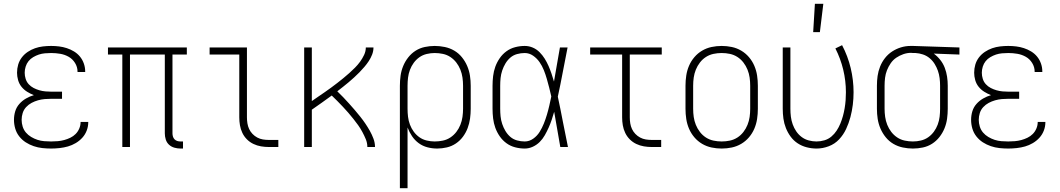

<svg xmlns="http://www.w3.org/2000/svg" viewBox="-20 -768 5540 1003"><path d="M247 8Q224 8 201 5.5Q178 3 156 -4.5Q134 -12 114.5 -24.5Q95 -37 80.5 -55.5Q66 -74 59.5 -96.5Q53 -119 53 -142Q53 -165 59.5 -186.5Q66 -208 81 -225Q96 -242 116 -253.5Q136 -265 157 -271Q139 -278 122 -288.5Q105 -299 92.5 -314.5Q80 -330 74.5 -349.5Q69 -369 69 -388Q69 -410 75 -430.5Q81 -451 94 -468Q107 -485 125 -497Q143 -509 163 -516Q183 -523 204.5 -525.5Q226 -528 247 -528Q268 -528 288.5 -525.5Q309 -523 329 -516.5Q349 -510 367 -499Q385 -488 398 -472Q411 -456 418 -436Q425 -416 425 -395V-392H385V-394Q385 -418 372 -439Q359 -460 338.5 -471.5Q318 -483 294.5 -487Q271 -491 247 -491Q231 -491 214.5 -489.5Q198 -488 183 -483Q168 -478 153.5 -469.5Q139 -461 129 -448.5Q119 -436 114 -420Q109 -404 109 -388Q109 -372 114 -356Q119 -340 130 -328Q141 -316 155.5 -308.5Q170 -301 185.5 -296.5Q201 -292 217.5 -290.5Q234 -289 250 -289H304V-252H250Q232 -252 214 -250.5Q196 -249 178.5 -244Q161 -239 145 -230.5Q129 -222 116.5 -208.5Q104 -195 98.5 -177.5Q93 -160 93 -142Q93 -124 98.5 -106.5Q104 -89 115.5 -75.5Q127 -62 143 -52.5Q159 -43 176 -37.5Q193 -32 211 -30.5Q229 -29 247 -29Q264 -29 281.5 -30.5Q299 -32 315.5 -36.5Q332 -41 347.5 -48.5Q363 -56 375 -68Q387 -80 394 -96.5Q401 -113 401 -130V-131H441V-129Q441 -107 433 -86Q425 -65 410 -48.5Q395 -32 375.5 -20.5Q356 -9 335 -3Q314 3 291.5 5.5Q269 8 247 8Z M923 8Q907 8 891 3.5Q875 -1 863 -12Q851 -23 846 -39Q841 -55 841 -71V-483H659V0H619V-483H544V-520H956V-483H881V-71Q881 -63 883.5 -54.5Q886 -46 892 -40Q898 -34 906 -31.5Q914 -29 923 -29H936V8Z M1385 0Q1364 0 1343.5 -3.5Q1323 -7 1304 -16Q1285 -25 1270 -40Q1255 -55 1246 -74Q1237 -93 1233.5 -113.5Q1230 -134 1230 -155V-483H1075V-520H1270V-155Q1270 -139 1272.5 -123.5Q1275 -108 1281.5 -94Q1288 -80 1299 -68.5Q1310 -57 1324 -49.5Q1338 -42 1353.5 -39.5Q1369 -37 1385 -37H1434V0Z M1569 0V-520H1609V-240Q1626 -252 1643 -263.5Q1660 -275 1676.5 -286.5Q1693 -298 1709.5 -310Q1726 -322 1742 -334.5Q1758 -347 1774 -360Q1790 -373 1805 -386.5Q1820 -400 1834.5 -414.5Q1849 -429 1861 -445.5Q1873 -462 1882 -481Q1891 -500 1891 -520H1931Q1931 -501 1924 -483Q1917 -465 1906.5 -449Q1896 -433 1883.5 -418.5Q1871 -404 1858 -390.5Q1845 -377 1830.5 -364Q1816 -351 1801.5 -338.5Q1787 -326 1772 -314.5Q1757 -303 1742 -291Q1758 -276 1773.5 -259.5Q1789 -243 1804 -226.5Q1819 -210 1833.5 -193Q1848 -176 1862 -158.5Q1876 -141 1888.5 -122.5Q1901 -104 1912 -84.5Q1923 -65 1931 -43.5Q1939 -22 1939 0H1899Q1899 -21 1891 -40.5Q1883 -60 1873 -78.5Q1863 -97 1851 -114Q1839 -131 1826 -147Q1813 -163 1799.5 -179Q1786 -195 1771.5 -210Q1757 -225 1742.5 -240Q1728 -255 1713 -269Q1687 -250 1661 -231.5Q1635 -213 1609 -195V0Z M2069 215V-320Q2069 -346 2072.5 -372Q2076 -398 2086 -422.5Q2096 -447 2112.5 -468Q2129 -489 2151 -503Q2173 -517 2199 -522.5Q2225 -528 2251 -528Q2277 -528 2303.5 -522.5Q2330 -517 2353 -503.5Q2376 -490 2393 -469Q2410 -448 2420.5 -423.5Q2431 -399 2435 -373Q2439 -347 2439 -320V-200Q2439 -174 2435.5 -148.5Q2432 -123 2423 -99Q2414 -75 2398.5 -54Q2383 -33 2361.5 -18.5Q2340 -4 2314.5 2Q2289 8 2264 8Q2238 8 2213 1.5Q2188 -5 2167.5 -20Q2147 -35 2132.5 -56.5Q2118 -78 2109 -102V215ZM2251 -29Q2272 -29 2293.5 -33.5Q2315 -38 2333 -50Q2351 -62 2364 -79Q2377 -96 2385 -116Q2393 -136 2396 -157.5Q2399 -179 2399 -200V-320Q2399 -341 2396 -362.5Q2393 -384 2385 -404Q2377 -424 2364 -441Q2351 -458 2333 -470Q2315 -482 2293.5 -486.5Q2272 -491 2251 -491Q2230 -491 2209 -486Q2188 -481 2171 -469Q2154 -457 2141.5 -440Q2129 -423 2121.5 -403Q2114 -383 2111.5 -362Q2109 -341 2109 -320V-200Q2109 -179 2111.5 -158Q2114 -137 2121.5 -117Q2129 -97 2141.5 -80Q2154 -63 2171 -51Q2188 -39 2209 -34Q2230 -29 2251 -29Z M2721 8Q2696 8 2671 1.5Q2646 -5 2625.5 -20Q2605 -35 2590.5 -56Q2576 -77 2567.5 -100.5Q2559 -124 2556 -149.5Q2553 -175 2553 -200V-320Q2553 -345 2556 -370.5Q2559 -396 2567.5 -419.5Q2576 -443 2590.5 -464Q2605 -485 2625.5 -500Q2646 -515 2671 -521.5Q2696 -528 2721 -528Q2743 -528 2763 -519.5Q2783 -511 2798.5 -495.5Q2814 -480 2825.5 -461.5Q2837 -443 2845.5 -423.5Q2854 -404 2861 -383.5Q2868 -363 2874 -342Q2882 -387 2889.5 -431.5Q2897 -476 2905 -520H2945Q2932 -456 2920 -391.5Q2908 -327 2894 -263Q2908 -198 2920.5 -132Q2933 -66 2947 0H2907Q2899 -46 2891 -92Q2883 -138 2875 -184Q2869 -163 2862 -142Q2855 -121 2846 -101Q2837 -81 2826 -61.5Q2815 -42 2799.5 -26.5Q2784 -11 2763.5 -1.5Q2743 8 2721 8ZM2721 -29Q2745 -29 2765.5 -43.5Q2786 -58 2799 -79Q2812 -100 2821 -122.5Q2830 -145 2837 -168.5Q2844 -192 2849.5 -216Q2855 -240 2860 -264Q2855 -287 2849 -310Q2843 -333 2836.5 -356Q2830 -379 2821 -401.5Q2812 -424 2798.5 -443.5Q2785 -463 2765 -477Q2745 -491 2721 -491Q2701 -491 2681 -485.5Q2661 -480 2646 -467Q2631 -454 2620.5 -436.5Q2610 -419 2603.5 -399.5Q2597 -380 2595 -360Q2593 -340 2593 -320V-200Q2593 -180 2595 -160Q2597 -140 2603.5 -120.5Q2610 -101 2620.5 -83.5Q2631 -66 2646 -53Q2661 -40 2681 -34.5Q2701 -29 2721 -29Z M3385 0Q3364 0 3343.5 -3.5Q3323 -7 3304 -16Q3285 -25 3270 -40Q3255 -55 3246 -74Q3237 -93 3233.5 -113.5Q3230 -134 3230 -155V-483H3063V-520H3437V-483H3270V-155Q3270 -139 3272.5 -123.5Q3275 -108 3281.5 -94Q3288 -80 3299 -68.5Q3310 -57 3324 -49.5Q3338 -42 3353.5 -39.5Q3369 -37 3385 -37H3434V0Z M3750 8Q3723 8 3697 2.5Q3671 -3 3648 -16.5Q3625 -30 3607.5 -50.5Q3590 -71 3579.5 -95.5Q3569 -120 3565 -146.5Q3561 -173 3561 -200V-320Q3561 -347 3565 -373.5Q3569 -400 3579.5 -424.5Q3590 -449 3607.5 -469.5Q3625 -490 3648 -503.5Q3671 -517 3697 -522.5Q3723 -528 3750 -528Q3777 -528 3803 -522.5Q3829 -517 3852 -503.5Q3875 -490 3892.5 -469.5Q3910 -449 3920.5 -424.5Q3931 -400 3935 -373.5Q3939 -347 3939 -320V-200Q3939 -173 3935 -146.5Q3931 -120 3920.5 -95.5Q3910 -71 3892.5 -50.5Q3875 -30 3852 -16.5Q3829 -3 3803 2.5Q3777 8 3750 8ZM3750 -29Q3772 -29 3793 -33.5Q3814 -38 3832 -49.5Q3850 -61 3863.5 -78.5Q3877 -96 3885 -116Q3893 -136 3896 -157Q3899 -178 3899 -200V-320Q3899 -342 3896 -363Q3893 -384 3885 -404Q3877 -424 3863.5 -441.5Q3850 -459 3832 -470.5Q3814 -482 3793 -486.5Q3772 -491 3750 -491Q3728 -491 3707 -486.5Q3686 -482 3668 -470.5Q3650 -459 3636.5 -441.5Q3623 -424 3615 -404Q3607 -384 3604 -363Q3601 -342 3601 -320V-200Q3601 -178 3604 -157Q3607 -136 3615 -116Q3623 -96 3636.5 -78.5Q3650 -61 3668 -49.5Q3686 -38 3707 -33.5Q3728 -29 3750 -29Z M4246 8Q4220 8 4194.5 1.5Q4169 -5 4147.5 -19Q4126 -33 4110.5 -54Q4095 -75 4085.5 -99Q4076 -123 4072.5 -148.5Q4069 -174 4069 -200V-520H4109V-200Q4109 -179 4111.5 -158.5Q4114 -138 4121 -118.5Q4128 -99 4139.5 -82Q4151 -65 4167.5 -52.5Q4184 -40 4204.5 -34.5Q4225 -29 4245 -29Q4266 -29 4286.5 -35Q4307 -41 4323 -54.5Q4339 -68 4350.5 -85.5Q4362 -103 4370 -122.5Q4378 -142 4383.5 -162Q4389 -182 4392.5 -203Q4396 -224 4397.5 -244.5Q4399 -265 4399 -286Q4399 -346 4385 -404Q4371 -462 4344 -515L4379 -532Q4409 -475 4424 -412.5Q4439 -350 4439 -286Q4439 -253 4435 -220.5Q4431 -188 4422.5 -156Q4414 -124 4400 -94Q4386 -64 4363.5 -40Q4341 -16 4309.5 -4Q4278 8 4246 8ZM4228 -600 4237 -748H4281L4263 -600Z M4749 8Q4723 8 4696.5 2.5Q4670 -3 4647 -16.5Q4624 -30 4607 -51Q4590 -72 4579.5 -96.5Q4569 -121 4565 -147Q4561 -173 4561 -200V-320Q4561 -346 4564.5 -371Q4568 -396 4577.5 -420Q4587 -444 4603 -464.5Q4619 -485 4640.5 -499Q4662 -513 4686.5 -520.5Q4711 -528 4737 -528H4750L4992 -520V-483L4858 -488Q4877 -474 4892 -455Q4907 -436 4915.5 -413.5Q4924 -391 4927.5 -367.5Q4931 -344 4931 -320V-200Q4931 -174 4927.5 -148Q4924 -122 4914 -97.5Q4904 -73 4887.5 -52Q4871 -31 4849 -17Q4827 -3 4801 2.5Q4775 8 4749 8ZM4749 -29Q4770 -29 4791 -34Q4812 -39 4829 -51Q4846 -63 4858.5 -80Q4871 -97 4878.5 -117Q4886 -137 4888.5 -158Q4891 -179 4891 -200V-320Q4891 -340 4888.5 -360Q4886 -380 4879.5 -398.5Q4873 -417 4862.5 -434Q4852 -451 4836.5 -464Q4821 -477 4801.5 -483.5Q4782 -490 4763 -491H4750Q4747 -491 4744.5 -491.5Q4742 -492 4740 -492Q4719 -492 4699 -485Q4679 -478 4662 -466.5Q4645 -455 4633 -437.5Q4621 -420 4613.5 -401Q4606 -382 4603.5 -361.5Q4601 -341 4601 -320V-200Q4601 -179 4604 -157.5Q4607 -136 4615 -116Q4623 -96 4636 -79Q4649 -62 4667 -50Q4685 -38 4706.5 -33.5Q4728 -29 4749 -29Z M5247 8Q5224 8 5201 5.5Q5178 3 5156 -4.5Q5134 -12 5114.5 -24.5Q5095 -37 5080.5 -55.5Q5066 -74 5059.5 -96.5Q5053 -119 5053 -142Q5053 -165 5059.5 -186.5Q5066 -208 5081 -225Q5096 -242 5116 -253.5Q5136 -265 5157 -271Q5139 -278 5122 -288.5Q5105 -299 5092.5 -314.5Q5080 -330 5074.5 -349.5Q5069 -369 5069 -388Q5069 -410 5075 -430.5Q5081 -451 5094 -468Q5107 -485 5125 -497Q5143 -509 5163 -516Q5183 -523 5204.5 -525.5Q5226 -528 5247 -528Q5268 -528 5288.5 -525.5Q5309 -523 5329 -516.5Q5349 -510 5367 -499Q5385 -488 5398 -472Q5411 -456 5418 -436Q5425 -416 5425 -395V-392H5385V-394Q5385 -418 5372 -439Q5359 -460 5338.5 -471.5Q5318 -483 5294.5 -487Q5271 -491 5247 -491Q5231 -491 5214.5 -489.5Q5198 -488 5183 -483Q5168 -478 5153.5 -469.5Q5139 -461 5129 -448.5Q5119 -436 5114 -420Q5109 -404 5109 -388Q5109 -372 5114 -356Q5119 -340 5130 -328Q5141 -316 5155.5 -308.5Q5170 -301 5185.5 -296.5Q5201 -292 5217.5 -290.5Q5234 -289 5250 -289H5304V-252H5250Q5232 -252 5214 -250.5Q5196 -249 5178.5 -244Q5161 -239 5145 -230.5Q5129 -222 5116.5 -208.5Q5104 -195 5098.5 -177.5Q5093 -160 5093 -142Q5093 -124 5098.5 -106.5Q5104 -89 5115.5 -75.5Q5127 -62 5143 -52.5Q5159 -43 5176 -37.5Q5193 -32 5211 -30.5Q5229 -29 5247 -29Q5264 -29 5281.5 -30.5Q5299 -32 5315.5 -36.5Q5332 -41 5347.5 -48.5Q5363 -56 5375 -68Q5387 -80 5394 -96.5Q5401 -113 5401 -130V-131H5441V-129Q5441 -107 5433 -86Q5425 -65 5410 -48.5Q5395 -32 5375.5 -20.5Q5356 -9 5335 -3Q5314 3 5291.5 5.5Q5269 8 5247 8Z"/></svg>

Font: Iosevka Curly Extralight
Style: Regular
Weight: 200
Monospace: yes
Designer: Belleve Invis
Foundry: Belleve Invis
Version: Version 22.1.2; ttfautohint (v1.8.4)